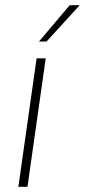

<svg xmlns="http://www.w3.org/2000/svg" viewBox="-20 -717 326 737"><path d="M50.5 0H85.5L155.5 -493H120.5ZM129.5 -557.5H158.5L286 -697H247.5Z"/></svg>

Font: HK Grotesk ExtraLight
Style: Italic
Weight: 200
Italic angle: -16°
Designer: Alfredo Marco Pradil
Foundry: Hanken Design Co.
Version: Version 3.001;FEAKit 1.0